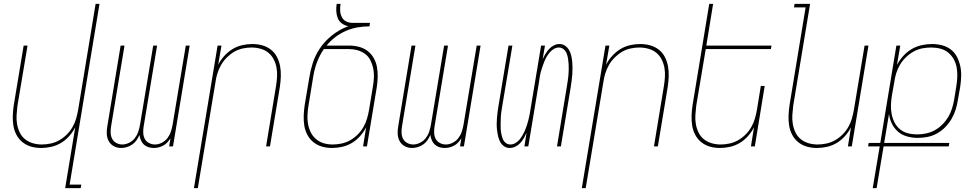

<svg xmlns="http://www.w3.org/2000/svg" viewBox="-20 -755 5040 990"><path d="M316 215 368 -99Q356 -75 337 -53.5Q318 -32 294.5 -18Q271 -4 244.5 2Q218 8 192 8Q165 8 140.5 1Q116 -6 96.5 -21.5Q77 -37 65 -59.5Q53 -82 49 -107.5Q45 -133 46 -159.5Q47 -186 51 -213L102 -520H122L70 -210Q67 -186 65.5 -162Q64 -138 68 -115Q72 -92 82 -71.5Q92 -51 109.5 -37Q127 -23 149.5 -16.5Q172 -10 196 -10Q218 -10 241.5 -15Q265 -20 286 -32Q307 -44 324.5 -61.5Q342 -79 354 -100Q366 -121 372.5 -143.5Q379 -166 383 -189L473 -735H493L339 197H399L396 215Z M604 8Q584 8 566.5 -1.5Q549 -11 540 -28.5Q531 -46 530.5 -67Q530 -88 534 -108L602 -520H622L553 -105Q550 -88 550.5 -71Q551 -54 558 -40Q565 -26 579.5 -18Q594 -10 611 -10Q628 -10 646 -19Q664 -28 675.5 -43Q687 -58 693 -76Q699 -94 702 -112L770 -520H790L721 -105Q718 -88 718.5 -71Q719 -54 726 -40Q733 -26 747.5 -18Q762 -10 779 -10Q797 -10 814.5 -19Q832 -28 843.5 -43Q855 -58 861 -76Q867 -94 870 -112L938 -520H958L872 0H852L859 -42Q852 -31 843 -21Q834 -11 822 -4.5Q810 2 797.5 5Q785 8 773 8Q758 8 744.5 3.5Q731 -1 721.5 -10Q712 -19 706.5 -32Q701 -45 699 -59Q693 -45 684 -32Q675 -19 662 -10Q649 -1 634 3.5Q619 8 604 8Z M980 215 1102 -520H1122L1105 -421Q1117 -445 1136.5 -466.5Q1156 -488 1179 -502Q1202 -516 1228.5 -522Q1255 -528 1281 -528Q1308 -528 1333 -521Q1358 -514 1377.5 -498.5Q1397 -483 1408.5 -460.5Q1420 -438 1424.5 -412.5Q1429 -387 1428 -360.5Q1427 -334 1423 -307L1372 0H1352L1403 -310Q1407 -334 1408.5 -358Q1410 -382 1406 -405Q1402 -428 1391.5 -448.5Q1381 -469 1364 -483Q1347 -497 1324 -503.5Q1301 -510 1277 -510Q1255 -510 1231.5 -505Q1208 -500 1187.5 -488Q1167 -476 1149.5 -458.5Q1132 -441 1120 -420Q1108 -399 1101 -376.5Q1094 -354 1091 -331L1000 215Z M1692 8Q1665 8 1640.5 1Q1616 -6 1596.5 -21.5Q1577 -37 1565 -59.5Q1553 -82 1549 -107.5Q1545 -133 1546 -159.5Q1547 -186 1551 -213L1575 -356Q1581 -394 1593 -431Q1605 -468 1627 -502Q1654 -543 1693 -573.5Q1732 -604 1776 -620Q1758 -623 1743 -634Q1728 -645 1721.5 -661.5Q1715 -678 1714 -697Q1713 -716 1716 -735H1736Q1733 -717 1734 -699.5Q1735 -682 1742.5 -667Q1750 -652 1765 -644.5Q1780 -637 1798 -637H1888L1885 -619Q1855 -619 1825 -614Q1795 -609 1765.5 -596.5Q1736 -584 1710 -564.5Q1684 -545 1664 -520H1780Q1806 -520 1831 -513.5Q1856 -507 1875 -492.5Q1894 -478 1906.5 -456.5Q1919 -435 1923.5 -410Q1928 -385 1927.5 -359Q1927 -333 1923 -307L1872 0H1852L1868 -99Q1856 -75 1837 -53.5Q1818 -32 1794.5 -18Q1771 -4 1744.5 2Q1718 8 1692 8ZM1696 -10Q1718 -10 1741.5 -15Q1765 -20 1786 -32Q1807 -44 1824.5 -61.5Q1842 -79 1854 -100Q1866 -121 1872.5 -143.5Q1879 -166 1883 -189L1903 -310Q1907 -333 1908 -356.5Q1909 -380 1904.5 -402Q1900 -424 1890 -444Q1880 -464 1862.5 -477Q1845 -490 1823 -496Q1801 -502 1777 -502H1650Q1638 -485 1629 -467Q1620 -449 1613 -430Q1606 -411 1601.5 -392Q1597 -373 1594 -353L1571 -213Q1567 -189 1565.5 -164.5Q1564 -140 1568 -117Q1572 -94 1582 -73.5Q1592 -53 1609.5 -38Q1627 -23 1649 -16.5Q1671 -10 1696 -10Z M2104 8Q2084 8 2066.5 -1.5Q2049 -11 2040 -28.5Q2031 -46 2030.5 -67Q2030 -88 2034 -108L2102 -520H2122L2053 -105Q2050 -88 2050.5 -71Q2051 -54 2058 -40Q2065 -26 2079.5 -18Q2094 -10 2111 -10Q2128 -10 2146 -19Q2164 -28 2175.5 -43Q2187 -58 2193 -76Q2199 -94 2202 -112L2270 -520H2290L2221 -105Q2218 -88 2218.5 -71Q2219 -54 2226 -40Q2233 -26 2247.5 -18Q2262 -10 2279 -10Q2297 -10 2314.5 -19Q2332 -28 2343.5 -43Q2355 -58 2361 -76Q2367 -94 2370 -112L2438 -520H2458L2372 0H2352L2359 -42Q2352 -31 2343 -21Q2334 -11 2322 -4.5Q2310 2 2297.5 5Q2285 8 2273 8Q2258 8 2244.5 3.5Q2231 -1 2221.5 -10Q2212 -19 2206.5 -32Q2201 -45 2199 -59Q2193 -45 2184 -32Q2175 -19 2162 -10Q2149 -1 2134 3.5Q2119 8 2104 8Z M2608 8Q2592 8 2579 -1Q2566 -10 2559 -23.5Q2552 -37 2548.5 -52Q2545 -67 2543 -83Q2541 -99 2541 -115Q2541 -131 2542.5 -147.5Q2544 -164 2546 -180.5Q2548 -197 2551 -213L2602 -520H2622L2570 -210Q2568 -196 2565.5 -181.5Q2563 -167 2562.5 -152.5Q2562 -138 2561.5 -123.5Q2561 -109 2561.5 -95Q2562 -81 2564.5 -67.5Q2567 -54 2571.5 -41Q2576 -28 2586.5 -19Q2597 -10 2612 -10Q2625 -10 2638 -17.5Q2651 -25 2659.5 -36Q2668 -47 2675 -59Q2682 -71 2687.5 -84Q2693 -97 2697 -110Q2701 -123 2704.5 -136Q2708 -149 2710.5 -162.5Q2713 -176 2715 -189L2770 -520H2790L2778 -449Q2784 -463 2792 -476.5Q2800 -490 2811 -502Q2822 -514 2836 -521Q2850 -528 2865 -528Q2881 -528 2894 -519Q2907 -510 2914.5 -496.5Q2922 -483 2925.5 -468Q2929 -453 2930.5 -437Q2932 -421 2932 -405Q2932 -389 2931 -372.5Q2930 -356 2927.5 -339.5Q2925 -323 2923 -307L2872 0H2852L2903 -310Q2905 -324 2907.5 -338.5Q2910 -353 2911 -367.5Q2912 -382 2912.5 -396.5Q2913 -411 2912 -425Q2911 -439 2909 -452.5Q2907 -466 2902 -479Q2897 -492 2886.5 -501Q2876 -510 2861 -510Q2848 -510 2835.5 -502.5Q2823 -495 2814 -484Q2805 -473 2798 -461Q2791 -449 2786 -436Q2781 -423 2776.5 -410Q2772 -397 2768.5 -384Q2765 -371 2763 -357.5Q2761 -344 2759 -331L2704 0H2684L2695 -71Q2689 -57 2681.5 -43.5Q2674 -30 2663 -18Q2652 -6 2637.5 1Q2623 8 2608 8Z M2980 215 3102 -520H3122L3105 -421Q3117 -445 3136.5 -466.5Q3156 -488 3179 -502Q3202 -516 3228.5 -522Q3255 -528 3281 -528Q3308 -528 3333 -521Q3358 -514 3377.5 -498.5Q3397 -483 3408.5 -460.5Q3420 -438 3424.5 -412.5Q3429 -387 3428 -360.5Q3427 -334 3423 -307L3372 0H3352L3403 -310Q3407 -334 3408.5 -358Q3410 -382 3406 -405Q3402 -428 3391.5 -448.5Q3381 -469 3364 -483Q3347 -497 3324 -503.5Q3301 -510 3277 -510Q3255 -510 3231.5 -505Q3208 -500 3187.5 -488Q3167 -476 3149.5 -458.5Q3132 -441 3120 -420Q3108 -399 3101 -376.5Q3094 -354 3091 -331L3000 215Z M3692 8Q3665 8 3640.5 1Q3616 -6 3596.5 -21.5Q3577 -37 3565 -59.5Q3553 -82 3549 -107.5Q3545 -133 3546 -159.5Q3547 -186 3551 -213L3637 -735H3657L3622 -520H3958L3955 -502H3619L3570 -210Q3567 -186 3565.5 -162Q3564 -138 3568 -115Q3572 -92 3582 -71.5Q3592 -51 3609.5 -37Q3627 -23 3649.5 -16.5Q3672 -10 3696 -10Q3718 -10 3741.5 -15Q3765 -20 3786 -32Q3807 -44 3824.5 -61.5Q3842 -79 3854 -100Q3866 -121 3872.5 -143.5Q3879 -166 3883 -189L3903 -312H3923L3872 0H3852L3868 -99Q3856 -75 3837 -53.5Q3818 -32 3794.5 -18Q3771 -4 3744.5 2Q3718 8 3692 8Z M4192 8Q4165 8 4140.5 1Q4116 -6 4096.5 -21.5Q4077 -37 4065 -59.5Q4053 -82 4049 -107.5Q4045 -133 4046 -159.5Q4047 -186 4051 -213L4134 -717H4074L4077 -735H4157L4070 -210Q4067 -186 4065.5 -162Q4064 -138 4068 -115Q4072 -92 4082 -71.5Q4092 -51 4109.5 -37Q4127 -23 4149.5 -16.5Q4172 -10 4196 -10Q4218 -10 4241.5 -15Q4265 -20 4286 -32Q4307 -44 4324.5 -61.5Q4342 -79 4354 -100Q4366 -121 4372.5 -143.5Q4379 -166 4383 -189L4438 -520H4458L4372 0H4352L4368 -99Q4356 -75 4337 -53.5Q4318 -32 4294.5 -18Q4271 -4 4244.5 2Q4218 8 4192 8Z M4480 215 4516 0H4456L4459 -18H4519L4602 -520H4622L4605 -420Q4618 -445 4637.5 -466.5Q4657 -488 4681 -502Q4705 -516 4732 -522Q4759 -528 4785 -528Q4812 -528 4837.5 -521.5Q4863 -515 4883 -499.5Q4903 -484 4914.5 -461.5Q4926 -439 4931.5 -413.5Q4937 -388 4936 -361Q4935 -334 4931 -307L4919 -239Q4915 -214 4907.5 -189.5Q4900 -165 4886.5 -142Q4873 -119 4854 -99.5Q4835 -80 4811.5 -67Q4788 -54 4762.5 -49Q4737 -44 4712 -44Q4684 -44 4657 -51.5Q4630 -59 4610.5 -76Q4591 -93 4579 -117Q4567 -141 4564 -168L4539 -18H4875L4872 0H4536L4500 215ZM4709 -62Q4732 -62 4755.5 -67Q4779 -72 4800 -83.5Q4821 -95 4839 -113Q4857 -131 4869.5 -152Q4882 -173 4889 -196Q4896 -219 4900 -242L4911 -310Q4915 -334 4916 -358.5Q4917 -383 4913 -406Q4909 -429 4898 -449Q4887 -469 4869.5 -483.5Q4852 -498 4829 -504Q4806 -510 4781 -510Q4758 -510 4735 -505.5Q4712 -501 4690.5 -489Q4669 -477 4651 -459.5Q4633 -442 4620.5 -421Q4608 -400 4601 -377Q4594 -354 4591 -331L4579 -263Q4575 -239 4574 -214.5Q4573 -190 4577.5 -167Q4582 -144 4592.5 -123.5Q4603 -103 4620.5 -88.5Q4638 -74 4661 -68Q4684 -62 4709 -62Z"/></svg>

Font: Iosevka Thin
Style: Italic
Weight: 100
Italic angle: -9°
Monospace: yes
Designer: Belleve Invis
Foundry: Belleve Invis
Version: Version 32.5.0; ttfautohint (v1.8.4)